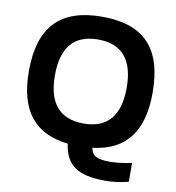

<svg xmlns="http://www.w3.org/2000/svg" viewBox="-91 -760 922 1004"><g transform="rotate(10 370.5 -258.0)"><path d="M371 -558C497 -558 561 -484 561 -335C561 -186 497 -112 371 -112C244 -112 180 -186 180 -335C180 -484 244 -558 371 -558ZM42 -333C42 -122 131 -14 308 6C323 115 385 163 534 163C573 163 614 158 657 147V47C622 55 574 61 542 61C472 61 445 46 439 5C613 -16 699 -125 699 -333C699 -571 591 -679 371 -679C152 -679 42 -571 42 -333Z"/></g></svg>

Font: LT Wave Alt Bold
Style: Regular
Weight: 700
Designer: Daniel Lyons
Version: Version 2.5 (Glyphs App)